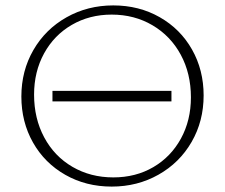

<svg xmlns="http://www.w3.org/2000/svg" viewBox="-20 -684 832 710"><path d="M59 -327Q59 -422 103.5 -499Q148 -576 226 -620Q304 -664 399 -664Q494 -664 570.5 -620.5Q647 -577 690 -501Q733 -425 733 -331Q733 -236 688.5 -159Q644 -82 566 -38Q488 6 393 6Q298 6 221.5 -37.5Q145 -81 102 -157Q59 -233 59 -327ZM686 -324Q686 -412 648.5 -481.5Q611 -551 544 -590.5Q477 -630 393 -630Q311 -630 245.5 -592Q180 -554 143 -486.5Q106 -419 106 -334Q106 -246 143.5 -176Q181 -106 248 -67Q315 -28 399 -28Q482 -28 547 -66Q612 -104 649 -171.5Q686 -239 686 -324ZM174 -348H614V-309H174Z"/></svg>

Font: Ysabeau Light
Style: Regular
Weight: 300
Designer: Christian Thalmann (Catharsis Fonts)
Version: Version 0.003